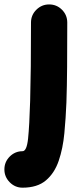

<svg xmlns="http://www.w3.org/2000/svg" viewBox="-111 -578 357 884"><path d="M115.2 -557.6Q149.9 -557.6 174.3 -533.2Q198.7 -508.8 198.7 -474.1Q198.7 -361.8 198 -270.5Q197.3 -179.2 194.8 -106.4Q191.9 -34.2 185.3 35.6Q178.7 105.5 159.4 162.1Q140.1 218.8 100.6 252.4Q61 286.1 -7.3 286.1Q-41.5 286.1 -66.2 261.2Q-90.8 236.3 -90.8 202.1Q-90.8 167.5 -66.2 142.8Q-41.5 118.2 -7.3 118.2Q12.2 118.2 18.3 59.8Q24.4 1.5 27.8 -113.3Q29.8 -183.1 30.8 -272.5Q31.7 -361.8 31.7 -474.1Q31.7 -508.8 56.4 -533.2Q81.1 -557.6 115.2 -557.6Z"/></svg>

Font: Mikhak-DS1-FD Black
Style: Regular
Weight: 900
Designer: Amin Abedi
Version: Version 3.2